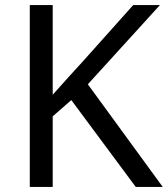

<svg xmlns="http://www.w3.org/2000/svg" viewBox="-20 -734 659 754"><path d="M619 0H513L260 -341L187 -277V0H97V-714H187V-362Q217 -396 248 -430Q279 -464 310 -498L503 -714H608L325 -403Z"/></svg>

Font: Noto Sans Vithkuqi
Style: Regular
Weight: 400
Version: Version 1.001